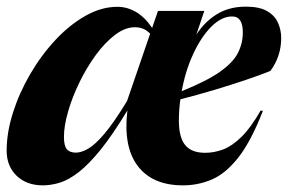

<svg xmlns="http://www.w3.org/2000/svg" viewBox="-25 -545 866 578"><path d="M766.5 -211.5Q731 -120 692.8 -71.2Q654.5 -22.5 613 -4.8Q571.5 13 526 13Q434 13 389.8 -45.2Q345.5 -103.5 358.5 -212.5Q314 -139 277.8 -94.2Q241.5 -49.5 211.2 -26.2Q181 -3 154.8 5Q128.5 13 104 13Q55 13 25 -16Q-5 -45 -5 -91.5Q-5 -145.5 13.8 -205Q32.5 -264.5 65.5 -321.2Q98.5 -378 141.2 -424Q184 -470 232 -497.2Q280 -524.5 328.5 -524.5Q357.5 -524.5 384 -509.2Q410.5 -494 433 -461L450.5 -512H590L566 -440.5Q590.5 -479 627.5 -502Q664.5 -525 715 -525Q756 -525 779.2 -511.5Q802.5 -498 812 -476.2Q821.5 -454.5 821.5 -430.5Q821.5 -375.5 789 -331.5Q759.5 -319.5 715.2 -304.5Q671 -289.5 619.8 -274.2Q568.5 -259 518 -246Q513.5 -213.5 513.5 -182.5Q513.5 -131.5 532.5 -108.2Q551.5 -85 592.5 -85Q620 -85 647 -95.2Q674 -105.5 702 -133Q730 -160.5 759.5 -212ZM674 -495.5Q642 -495.5 611.2 -464.8Q580.5 -434 556.8 -382.8Q533 -331.5 522 -270.5Q596.5 -300.5 636.5 -328.5Q676.5 -356.5 691.2 -385.5Q706 -414.5 706 -447.5Q706 -495.5 674 -495.5ZM167.5 -133Q167.5 -106 176.2 -95.8Q185 -85.5 203.5 -85.5Q219.5 -85.5 240.2 -97.2Q261 -109 289.5 -142.5Q318 -176 357.5 -241L427 -443.5Q417 -454 405.8 -458.5Q394.5 -463 381 -463Q351.5 -463 321 -439.8Q290.5 -416.5 263 -378.8Q235.5 -341 214 -296.8Q192.5 -252.5 180 -209.2Q167.5 -166 167.5 -133Z"/></svg>

Font: Newsreader Display
Style: Bold Italic
Weight: 700
Italic angle: -17°
Designer: Hugues Gentile
Foundry: Production Type
Version: Version 1.001